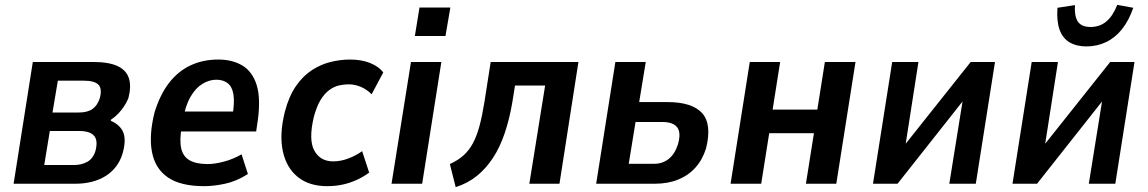

<svg xmlns="http://www.w3.org/2000/svg" viewBox="-20 -756 4724 790"><path d="M36 0 115 -501H363Q428 -501 464 -484Q500 -467 510.5 -433.5Q521 -400 508 -351Q501 -335 491 -319.5Q481 -304 468 -290Q455 -276 436 -263V-259Q475 -242 487.5 -210.5Q500 -179 484 -123Q465 -63 414 -31.5Q363 0 290 0ZM162 -77H284Q315 -77 339 -90Q363 -103 373 -136Q384 -179 366.5 -198Q349 -217 306 -217H185ZM196 -293H303Q340 -293 360.5 -307.5Q381 -322 391 -353Q401 -392 384.5 -408Q368 -424 325 -424H218Z M820 10Q724 10 671.5 -25.5Q619 -61 605.5 -129.5Q592 -198 616 -294Q639 -368 676 -415.5Q713 -463 764 -487Q815 -511 878 -511Q936 -511 977 -486.5Q1018 -462 1035.5 -408Q1053 -354 1041 -263L1034 -215H706L719 -297H954L936 -274Q946 -335 940.5 -367.5Q935 -400 916.5 -414Q898 -428 870 -428Q841 -428 813 -411Q785 -394 764 -358Q743 -322 732 -261L728 -236Q718 -180 725.5 -146Q733 -112 760 -96.5Q787 -81 834 -81Q864 -81 901.5 -91Q939 -101 974 -121L1000 -40Q953 -10 906 0Q859 10 820 10Z M1326 10Q1252 10 1205 -28Q1158 -66 1143.5 -135Q1129 -204 1152 -296Q1169 -361 1198.5 -403Q1228 -445 1265 -468.5Q1302 -492 1342 -501.5Q1382 -511 1420 -511Q1468 -511 1503.5 -496.5Q1539 -482 1557 -458L1509 -368Q1491 -387 1466 -398Q1441 -409 1415 -409Q1395 -409 1375 -404.5Q1355 -400 1335.5 -386Q1316 -372 1299.5 -345.5Q1283 -319 1271 -274Q1249 -180 1273.5 -136Q1298 -92 1351 -92Q1382 -92 1413.5 -104Q1445 -116 1470 -134L1499 -46Q1478 -30 1450.5 -17Q1423 -4 1392 3Q1361 10 1326 10Z M1687 -608 1706 -725H1833L1813 -608ZM1591 0 1671 -501H1796L1717 0Z M1855 14 1831 -81Q1864 -96 1887 -116.5Q1910 -137 1926 -167Q1942 -197 1953 -238Q1964 -279 1973 -335L1999 -501H2360L2282 0H2158L2223 -404H2099L2088 -335Q2076 -265 2056.5 -207.5Q2037 -150 2008.5 -106.5Q1980 -63 1942.5 -32.5Q1905 -2 1855 14Z M2433 0 2512 -501H2637L2610 -336H2726Q2828 -336 2869 -290.5Q2910 -245 2885 -145Q2870 -98 2841 -66Q2812 -34 2770 -17Q2728 0 2674 0ZM2567 -82H2671Q2707 -82 2732.5 -103Q2758 -124 2770 -164Q2783 -211 2766 -232.5Q2749 -254 2706 -254H2595Z M2986 0 3065 -501H3190L3159 -305H3343L3374 -501H3500L3421 0H3296L3329 -208H3145L3112 0Z M3572 0 3651 -501H3759L3702 -135H3683L3974 -501H4074L3995 0H3886L3945 -367H3963L3673 0Z M4146 0 4225 -501H4333L4276 -135H4257L4548 -501H4648L4569 0H4460L4519 -367H4537L4247 0ZM4450 -565Q4409 -565 4380.5 -582Q4352 -599 4339.5 -634.5Q4327 -670 4331 -724L4403 -735Q4400 -691 4414.5 -668Q4429 -645 4467 -645Q4505 -645 4532 -667.5Q4559 -690 4577 -736L4643 -724Q4625 -672 4597 -636.5Q4569 -601 4531.5 -583Q4494 -565 4450 -565Z"/></svg>

Font: Nunito Sans 7pt Condensed
Style: Bold Italic
Weight: 700
Width: 3
Italic angle: -9°
Designer: Vernon Adams
Foundry: Vernon Adams
Version: Version 3.101;gftools[0.9.27]